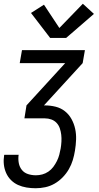

<svg xmlns="http://www.w3.org/2000/svg" viewBox="-31 -787 526 1022"><path d="M159 215Q134 215 110 211Q86 207 65 197.5Q44 188 27.5 171.5Q11 155 1.5 133.5Q-8 112 -10.5 88Q-13 64 -9 39L-8 37H69L68 38Q65 60 69 81Q73 102 85.5 117.5Q98 133 118 139.5Q138 146 160 146Q177 146 194 141.5Q211 137 226.5 126.5Q242 116 253 101Q264 86 272 70Q280 54 284.5 37Q289 20 292 3Q295 -15 296 -33.5Q297 -52 295 -69.5Q293 -87 287.5 -103.5Q282 -120 270.5 -132.5Q259 -145 242.5 -151Q226 -157 208 -157H99L110 -226L316 -451H74L86 -520H421L409 -451L203 -226H207Q237 -226 265 -219Q293 -212 314.5 -195Q336 -178 349.5 -153.5Q363 -129 369 -101.5Q375 -74 374 -44.5Q373 -15 368 15Q364 40 356.5 65Q349 90 335.5 113.5Q322 137 302.5 157Q283 177 259.5 190.5Q236 204 210 209.5Q184 215 159 215ZM236 -585 134 -718 203 -762 285 -638 410 -767 469 -713 321 -585Z"/></svg>

Font: Iosevka QP
Style: Italic
Weight: 400
Italic angle: -9°
Designer: Belleve Invis
Foundry: Belleve Invis
Version: Version 20.0.0; ttfautohint (v1.8.4)